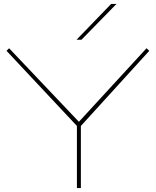

<svg xmlns="http://www.w3.org/2000/svg" viewBox="-20 -951 788 971"><path d="M369 0V-314L13 -694L26 -707L379 -335L721 -707L735 -694L389 -314V0ZM367 -750 542 -931H569L392 -750Z"/></svg>

Font: Georama Extended Thin
Style: Regular
Weight: 100
Width: 7
Designer: Jean-Baptiste Levee
Foundry: Production Type
Version: Version 1.000